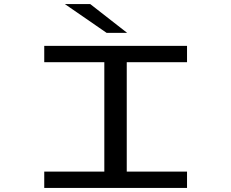

<svg xmlns="http://www.w3.org/2000/svg" viewBox="-20 -926 1140 946"><path d="M198 0V-80.5H494V-619.5H198V-700H901.5V-619.5H604.5V-80.5H901.5V0ZM505.5 -764 299.5 -906H424.5L606.5 -764Z"/></svg>

Font: Trispace Expanded
Style: Regular
Weight: 400
Width: 7
Designer: Tyler Finck
Foundry: Etcetera Type Company
Version: Version 1.210; ttfautohint (v1.8.3)